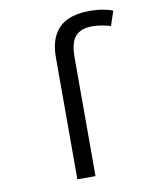

<svg xmlns="http://www.w3.org/2000/svg" viewBox="-85 -831 734 897"><g transform="rotate(-10 281.5 -382.5)"><path d="M209 -576Q209 -643 232 -685Q255 -727 298 -746Q341 -765 399 -765Q434 -765 463 -760Q492 -755 511 -747L488 -678Q473 -683 449 -687.5Q425 -692 400 -692Q349 -692 322 -664Q295 -636 295 -562V0H209Z"/></g></svg>

Font: Noto Sans Mono SemiCondensed
Style: Regular
Weight: 400
Width: 4
Designer: Monotype Design Team
Foundry: Monotype Imaging Inc.
Version: Version 2.010